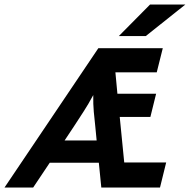

<svg xmlns="http://www.w3.org/2000/svg" viewBox="-64 -841 851 861"><path d="M-43.8 0 377.1 -625H666L638.9 -516.7H453.5L462.5 -420.8H636.1L610.4 -316.7H472.9L493.1 -112.5H681.2L653.5 0H390.3L379.2 -111.1H159L84.7 0ZM225.7 -211.1H369.4L363.2 -275Q359.7 -306.2 356.6 -339.6Q353.5 -372.9 354.2 -414.6Q331.9 -372.9 310.1 -339.6Q288.2 -306.2 268.1 -275ZM468.8 -679.2 609 -820.8H767.4L589.6 -679.2Z"/></svg>

Font: Afacad
Style: Italic
Weight: 400
Italic angle: -14°
Designer: Kristian Moeller
Foundry: Dicotype
Version: Version 1.000